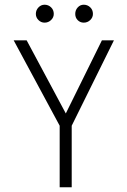

<svg xmlns="http://www.w3.org/2000/svg" viewBox="-20 -794 540 814"><path d="M233 0V-261L38 -623H93L259 -313L412 -623H463L284 -261V0ZM169 -698Q154 -698 143 -709Q132 -720 132 -735Q132 -751 143 -762.5Q154 -774 169 -774Q185 -774 196.5 -763Q208 -752 208 -735Q208 -720 196.5 -709Q185 -698 169 -698ZM335 -698Q320 -698 309.5 -708.5Q299 -719 299 -735Q299 -751 309.5 -762.5Q320 -774 335 -774Q351 -774 362.5 -763Q374 -752 374 -735Q374 -720 362.5 -709Q351 -698 335 -698Z"/></svg>

Font: Inconsolata Light
Style: Regular
Weight: 300
Designer: Raph Levien, Cyreal, Brenton Simpson
Foundry: Raph Levien, Cyreal, Google
Version: Version 3.001